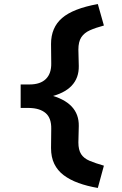

<svg xmlns="http://www.w3.org/2000/svg" viewBox="-20 -724 601 948"><path d="M463 204Q410 195 367.5 179.5Q325 164 294.5 141Q264 118 248 85Q232 52 232 7L233 -88Q234 -141 205.5 -165.5Q177 -190 124 -191H82V-307H126Q179 -307 206.5 -334Q234 -361 233 -412L232 -507Q232 -588 286.5 -635Q341 -682 463 -704L493 -598Q452 -587 424 -574.5Q396 -562 381.5 -540Q367 -518 367 -479L369 -398Q370 -339 333.5 -300.5Q297 -262 222 -245V-256Q297 -237 333.5 -198.5Q370 -160 369 -102L367 -21Q367 16 380.5 37Q394 58 422.5 70Q451 82 493 94Z"/></svg>

Font: Lexend Exa SemiBold
Style: Regular
Weight: 600
Designer: Bonnie Shaver-Troup, Thomas Jockin
Foundry: Lexend
Version: Version 1.007